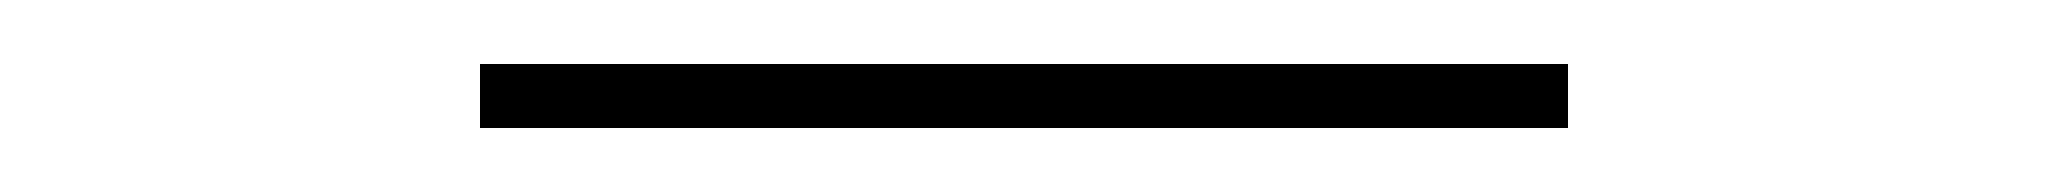

<svg xmlns="http://www.w3.org/2000/svg" viewBox="-20 -320 640 60"><path d="M130 -280V-300H470V-280Z"/></svg>

Font: M PLUS Code Latin Expanded Thin
Style: Regular
Weight: 250
Width: 7
Designer: Coji Morishita
Foundry: UNDERFOREST DESIGN
Version: Version 1.002; ttfautohint (v1.8.3)